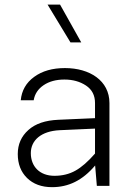

<svg xmlns="http://www.w3.org/2000/svg" viewBox="-20 -792 579 818"><path d="M446.3 -353C446.3 -448.7 361.8 -502 256.8 -502C203.6 -502 160.2 -489.7 126 -464.8C91.3 -439.9 72.3 -406.2 68.4 -364.7H123.5C127.9 -391.6 142.1 -413.1 166 -429.2C189.9 -445.3 219.2 -453.1 254.4 -453.1C289.6 -453.1 320.3 -444.8 346.2 -427.7C372.1 -410.6 384.8 -385.7 384.8 -353V-288.6L228.5 -281.7C173.3 -279.3 130.9 -265.1 101.1 -238.3C70.8 -211.4 55.7 -177.2 55.7 -135.7C55.7 -93.8 68.8 -59.6 95.2 -33.7C121.6 -7.8 157.2 5.4 201.7 5.4C271.5 5.4 331.1 -22.9 385.3 -86.9L392.6 0H446.3ZM111.3 -139.6C111.3 -194.3 155.3 -233.4 233.9 -237.3L384.8 -244.1V-137.7C355 -103.5 327.1 -79.1 301.3 -64.9C275.4 -50.3 245.6 -43 211.9 -43C149.4 -43 111.3 -82.5 111.3 -139.6ZM235.8 -772.5H182.6L280.3 -611.3H326.2Z"/></svg>

Font: Estedad Light
Style: Regular
Weight: 300
Designer: Amin Abedi
Version: Version 7.3